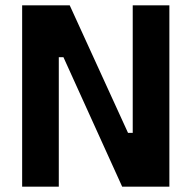

<svg xmlns="http://www.w3.org/2000/svg" viewBox="-20 -703 721 723"><path d="M63.4 0V-683H242.5L462.1 -202.6H479.8V-683H617.8V0H440.1L218.9 -487.6H201.4V0Z"/></svg>

Font: Cairo
Style: Regular
Weight: 400
Designer: Mohamed Gaber, Accademia di Belle Arti di Urbino
Foundry: Kief Type Foundry, Accademia di Belle Arti di Urbino
Version: Version 3.120